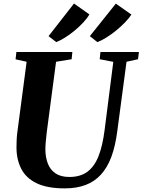

<svg xmlns="http://www.w3.org/2000/svg" viewBox="-20 -1030 787 1060"><path d="M678.5 -689 627.5 -306Q617 -224 594.8 -164.2Q572.5 -104.5 537.2 -66Q502 -27.5 452.5 -8.8Q403 10 337.5 10Q241.5 10 183 -18Q124.5 -46 98 -96.8Q71.5 -147.5 71 -214Q71 -233 71.8 -253Q72.5 -273 75 -294.5L127 -689L66 -702.5L70.5 -743H379.5L375.5 -703L289.5 -689L238.5 -303Q235 -275 232.8 -249.2Q230.5 -223.5 230.5 -203.5Q231 -161.5 244 -127.2Q257 -93 286.2 -73Q315.5 -53 363 -53Q423 -53 462 -81.5Q501 -110 523.8 -167.5Q546.5 -225 557.5 -312L605.5 -688.5L530.5 -703L534.5 -743H747L742 -703ZM248 -830.5 388.5 -1010.5 473.5 -950.5Q461.5 -929.5 440 -906.2Q418.5 -883 392.2 -861.2Q366 -839.5 339.2 -822.8Q312.5 -806 290.5 -797.5ZM476 -830.5 619.5 -1010 705.5 -949.5Q692 -929 669.8 -906Q647.5 -883 620.8 -861.2Q594 -839.5 567.2 -822.8Q540.5 -806 517.5 -797.5Z"/></svg>

Font: Merriweather 60pt ExtraBold
Style: Italic
Weight: 800
Italic angle: -7.8°
Version: Version 2.101